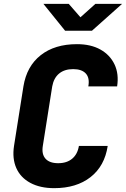

<svg xmlns="http://www.w3.org/2000/svg" viewBox="-20 -970 656 1000"><path d="M262 10Q189 10 138 -17.5Q87 -45 65 -94.5Q43 -144 53 -210L102 -520Q119 -625 192 -682.5Q265 -740 381 -740Q453 -740 503 -712Q553 -684 576.5 -634.5Q600 -585 590 -520H440Q448 -564 427 -587Q406 -610 361 -610Q316 -610 288 -587Q260 -564 252 -520L203 -210Q196 -167 217 -143.5Q238 -120 283 -120Q328 -120 356 -143.5Q384 -167 391 -210H541Q525 -105 451.5 -47.5Q378 10 262 10ZM319 -810 206 -950H338L399 -880L477 -950H616L459 -810Z"/></svg>

Font: JetBrains Mono NL ExtraBold
Style: Italic
Weight: 800
Italic angle: -9°
Monospace: yes
Designer: Philipp Nurullin, Konstantin Bulenkov
Foundry: JetBrains
Version: Version 2.305; ttfautohint (v1.8.4.7-5d5b)